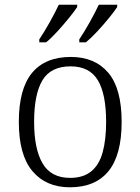

<svg xmlns="http://www.w3.org/2000/svg" viewBox="-20 -786 596 816"><path d="M277 10Q176 10 118 -58.5Q60 -127 60 -268Q60 -408 116 -476Q172 -544 281 -544Q383 -544 440 -477Q497 -410 497 -268Q497 -127 441 -58.5Q385 10 277 10ZM278 -30Q334 -30 368 -58Q402 -86 416.5 -139.5Q431 -193 431 -268Q431 -387 395.5 -445.5Q360 -504 280 -504Q196 -504 160.5 -445Q125 -386 125 -268Q125 -153 161 -91.5Q197 -30 278 -30ZM317 -619Q338 -650 361 -691Q384 -732 400 -766H478V-756Q467 -739 443.5 -710Q420 -681 393.5 -652.5Q367 -624 345 -606H317ZM147 -619Q168 -650 191 -691Q214 -732 230 -766H308V-756Q297 -739 273.5 -710Q250 -681 224 -652.5Q198 -624 176 -606H147Z"/></svg>

Font: Noto Serif Khmer Light
Style: Regular
Weight: 300
Version: Version 2.003